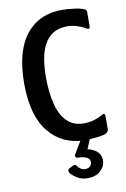

<svg xmlns="http://www.w3.org/2000/svg" viewBox="-96 -737 657 998"><g transform="rotate(-10 232.0 -237.5)"><path d="M431 -30Q431 -10 407 -3Q393 1 372.5 3.5Q352 6 333.5 7Q315 8 305 8Q187 8 115.5 -79Q44 -166 44 -335Q44 -506 113 -593Q182 -680 305 -680Q315 -680 333.5 -678.5Q352 -677 372.5 -674.5Q393 -672 407 -667Q418 -664 424.5 -660Q431 -656 431 -647V-573Q431 -549 406 -566Q388 -577 364 -584Q340 -591 315 -591Q270 -591 240 -572Q210 -553 192.5 -519Q175 -485 168 -441.5Q161 -398 161 -348Q161 -315 164.5 -278Q168 -241 177 -205.5Q186 -170 203 -141.5Q220 -113 247.5 -96Q275 -79 315 -79Q342 -79 366.5 -86Q391 -93 404 -101Q420 -111 425.5 -109.5Q431 -108 431 -95ZM378 128Q378 158 353 181.5Q328 205 285 205Q254 205 232 192Q210 179 196 163Q191 156 191.5 148.5Q192 141 199 138L219 128Q228 124 232 125Q236 126 238 131Q245 142 256 149Q267 156 279 156Q297 156 306 146.5Q315 137 315 126Q315 112 305.5 104.5Q296 97 281.5 94Q267 91 252 91Q244 91 240.5 85Q237 79 241 72L278 10Q281 5 285 2.5Q289 0 295 0H322Q333 0 328 11L301 76L284 53Q328 57 353 75.5Q378 94 378 128Z"/></g></svg>

Font: Glory Thin SemiBold
Style: Regular
Weight: 600
Version: Version 1.011